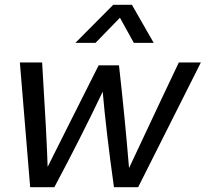

<svg xmlns="http://www.w3.org/2000/svg" viewBox="-20 -782 859 802"><path d="M819 -521 557 0H456Q423 -236 409 -399Q316 -204 207 0H106L63 -521H156Q175 -214 179 -85Q196 -119 272 -270.5Q348 -422 392 -509H477Q502 -287 519 -80Q686 -436 727 -521ZM295 -603 453 -762H531L622 -603H539L481 -708L379 -603Z"/></svg>

Font: Nacelle
Style: Italic
Weight: 400
Italic angle: -12°
Designer: Sora Sagano
Foundry: Sora Sagano
Version: Version 1.000;FEAKit 1.0